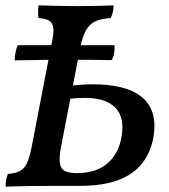

<svg xmlns="http://www.w3.org/2000/svg" viewBox="-20 -699 635 722"><path d="M1 3Q1 -12 3.5 -24.5Q6 -37 10 -45Q37 -47 54 -55.5Q71 -64 81 -85Q91 -106 99 -146L175 -540Q183 -576 180.5 -594.5Q178 -613 165 -621Q152 -629 125 -631Q123 -640 123 -652Q123 -664 125 -679Q149 -678 191.5 -677Q234 -676 271 -676Q296 -676 321.5 -676.5Q347 -677 369 -677.5Q391 -678 407 -679Q407 -665 404 -652.5Q401 -640 396 -631Q363 -629 341 -620Q319 -611 305 -588Q291 -565 282 -521L209 -144Q202 -105 205.5 -84Q209 -63 225 -55.5Q241 -48 268 -48Q342 -48 385 -85.5Q428 -123 438 -190Q444 -232 434.5 -259.5Q425 -287 404.5 -302.5Q384 -318 357 -324.5Q330 -331 302 -331Q288 -331 269.5 -330Q251 -329 233 -327L242 -376Q265 -379 287 -380.5Q309 -382 331 -382Q384 -382 429.5 -372Q475 -362 507 -339Q539 -316 552.5 -278Q566 -240 557 -183Q547 -127 515 -85.5Q483 -44 425 -22Q367 0 279 0Q214 0 170 0Q126 0 97 0.5Q68 1 45.5 1.5Q23 2 1 3ZM35 -472Q35 -485 38.5 -502.5Q42 -520 47 -529H411Q411 -512 409 -498.5Q407 -485 400 -473Q356 -474 320 -474Q284 -474 239 -474Q192 -474 159.5 -474Q127 -474 99 -473Q71 -472 35 -472Z"/></svg>

Font: Vollkorn Medium
Style: Italic
Weight: 500
Italic angle: -11°
Designer: Friedrich Althausen
Foundry: Friedrich Althausen
Version: Version 5.000